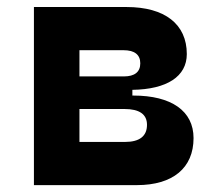

<svg xmlns="http://www.w3.org/2000/svg" viewBox="-20 -538 626 558"><path d="M78.6 0H377.9C482.4 0 542.5 -49.8 542.5 -136.7C542.5 -215.3 478.5 -260.3 367.2 -260.3H364.7V-276.9C465.3 -278.3 522.9 -315.9 522.9 -380.9C522.9 -467.8 459 -517.6 347.7 -517.6H78.6ZM210.9 -125.5V-221.2H341.8C384.8 -221.2 407.2 -206.1 407.2 -175.3C407.2 -142.1 385.3 -125.5 343.3 -125.5ZM210.9 -315.9V-392.1H338.9C370.6 -392.1 387.7 -379.4 387.7 -354C387.7 -328.6 371.1 -315.9 339.8 -315.9Z"/></svg>

Font: Cascadia Code
Style: Bold
Weight: 700
Monospace: yes
Designer: Aaron Bell
Foundry: Saja Typeworks
Version: Version 2404.023